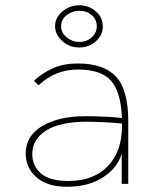

<svg xmlns="http://www.w3.org/2000/svg" viewBox="-20 -701 590 732"><path d="M235 11Q159 11 118.5 -25.5Q78 -62 78 -115Q78 -183 141 -220.5Q204 -258 306 -258Q334 -258 372.5 -256.5Q411 -255 445 -251Q441 -350 403.5 -393Q366 -436 276 -436Q236 -436 199 -422Q162 -408 127 -376L109 -393Q145 -425 184.5 -442Q224 -459 276 -459Q376 -459 422.5 -408.5Q469 -358 469 -239V0H444V-115Q428 -61 373 -25Q318 11 235 11ZM103 -114Q103 -68 136.5 -39.5Q170 -11 241 -11Q336 -11 390.5 -67Q445 -123 445 -220Q445 -225 445 -230Q415 -233 377 -235Q339 -237 313 -237Q209 -237 156 -203.5Q103 -170 103 -114ZM282 -520Q245 -520 217.5 -544.5Q190 -569 190 -601Q190 -634 218 -657.5Q246 -681 282 -681Q318 -681 345 -658Q372 -635 372 -599Q372 -568 346 -544Q320 -520 282 -520ZM283 -541Q310 -541 329.5 -558.5Q349 -576 349 -600Q349 -627 329.5 -643.5Q310 -660 283 -660Q256 -660 234.5 -643.5Q213 -627 213 -600Q213 -576 234.5 -558.5Q256 -541 283 -541Z"/></svg>

Font: Inconsolata SemiExpanded ExtraLight
Style: Regular
Weight: 200
Width: 6
Monospace: yes
Designer: Raph Levien, Cyreal, Brenton Simpson
Foundry: Raph Levien, Cyreal, Google
Version: Version 3.001; ttfautohint (v1.8.2.53-6de2)